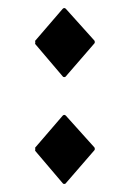

<svg xmlns="http://www.w3.org/2000/svg" viewBox="-20 -444 316 478"><path d="M144 -254Q143 -252 140 -252Q137 -252 136 -254L68 -334Q67 -336 67.5 -337Q68 -338 68 -339Q68 -340 67.5 -341Q67 -342 68 -343L136 -422Q138 -424 140 -424Q142 -424 144 -422L215 -343Q216 -342 216 -339Q216 -337 215 -336ZM144 12Q143 14 140 14Q137 14 136 12L68 -68Q67 -70 67.5 -71Q68 -72 68 -73Q68 -74 67.5 -75Q67 -76 68 -77L136 -156Q140 -160 144 -156L215 -77Q216 -76 216 -73Q216 -71 215 -70Z"/></svg>

Font: Ponomar
Style: Regular
Weight: 400
Version: Version 1.301; ttfautohint (v1.8.4.7-5d5b)